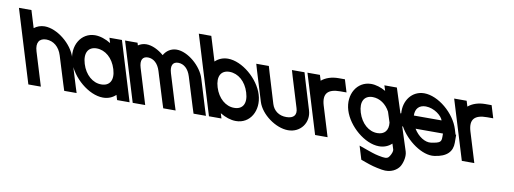

<svg xmlns="http://www.w3.org/2000/svg" viewBox="-284 -1323 5678 2120"><g transform="rotate(10 2555.5 -263.0)"><path d="M563.9 -20 586.6 51H447.6L425.2 -19L330.3 -326C301.9 -419 235.7 -472 155.4 -473C76.4 -473 41.9 -419 70.3 -326L91.7 -256L163.9 -20L185.3 50H45.3L23.9 -20L-48.3 -256L-69.7 -326L-182.5 -695L-203.9 -765H-63.9L-42.5 -695L-4.9 -572.2C26.9 -597.6 67 -612.7 112.6 -613C253.6 -613 426.7 -472 470.3 -326Z M479.1 -281C426.5 -453 520.9 -612 677.6 -613C735.1 -613 797 -591.8 854.8 -556.6L837.6 -613H977.6L999 -543L1078 -284.6L1079.1 -281L1158.9 -20L1180.3 50H1040.3L1023.3 -5.5C987.1 29.4 938.2 50.4 880.3 50C721.3 50 531.1 -111 479.1 -281ZM619.1 -281C655.2 -163 742.8 -89 837.5 -90C932 -90 974.9 -160.8 940.7 -275.7L939.1 -281C902.7 -400 816.7 -472 720.4 -473C625.4 -473 582.7 -400 619.1 -281Z M1449.5 -526.1C1478.3 -577.8 1528.9 -612.5 1592.6 -613C1718.6 -613 1874.6 -479 1914.5 -345L2013.9 -20L2036.6 51H1897.6L1875.2 -19L1774.5 -345C1749.1 -428 1697.7 -472 1635.4 -473C1573.8 -473 1549.5 -428.6 1574 -346.7L1574.5 -345L1595.9 -275L1673.9 -20L1696.6 51H1557.6L1535.2 -19L1456.1 -275H1455.9L1434.5 -345C1409.1 -428 1357.7 -472 1295.4 -473C1233.4 -473 1209.1 -428 1234.5 -345L1255.9 -275L1333.9 -20L1355.3 50H1215.3L1193.9 -20L1115.9 -275L1094.5 -345L1034 -543L1012.6 -613H1152.6L1161.3 -584.4C1186.9 -602.2 1217.8 -612.7 1252.6 -613C1316.9 -613 1389 -578.1 1449.5 -526.1Z M2193.1 -6.1 2210.3 50H2070.3L2048.9 -20L1969.1 -281L1823 -759L1801.5 -829H1941.5L1963 -759L2025 -556.1C2061.5 -591.4 2110.4 -612.6 2167.6 -613C2326.6 -613 2518.1 -451 2569.1 -281C2621.4 -110 2530.6 51 2370.3 50C2312.8 50 2251 29 2193.1 -6.1ZM2109.1 -281C2145.2 -163 2232.8 -89 2327.5 -90C2423.5 -90 2466.5 -162 2429.1 -281C2392.7 -400 2306.7 -472 2210.4 -473C2114.4 -473 2072.7 -400 2109.1 -281Z M2504 -543 2483.9 -612H2624.9L2645.3 -542L2746.7 -207C2769 -134 2830.8 -89 2912.5 -90C2995.5 -90 3030 -134 3007 -206L3006.7 -207L2904 -543L2883.9 -612H3024.9L3045.3 -542L3146.7 -207C3187.4 -74 3094.6 51 2955.3 50C2817.3 50 2649 -72 2607 -206L2606.7 -207Z M3216.6 -550.9C3263.7 -591 3330.3 -613 3407.6 -613H3477.6L3520.4 -473H3450.4C3313.3 -473 3258.3 -417.6 3297.1 -287.5L3298.8 -282L3320.2 -212L3378.9 -20L3400.3 50H3260.3L3238.9 -20L3180.2 -212L3158.8 -282C3158.4 -283.2 3158 -284.5 3157.7 -285.7L3079 -543L3057.6 -613H3197.6Z M3573.8 -282C3521.5 -453 3615.9 -612 3772.6 -613C3826 -613 3883.2 -594.7 3937.4 -563.9L3918.5 -623H4058.5L4080.6 -554L4147.2 -347.4C4158.2 -325.9 4167.2 -304 4173.8 -282C4179.4 -263.7 4183.3 -245.6 4185.7 -227.7L4277.1 56L4277.4 57C4295.5 116 4269.5 198 4245.6 231C4222.7 264 4159.2 318 4051.4 299C3970.1 285 3929.5 273 3859.8 248L3810.3 230L3764.5 80L3872.1 118C3938.1 141 3964.9 150 4034.2 161C4083.7 169 4101 157 4114.7 133L4115.4 132C4131 108 4142.9 75 4137.7 58L4117.5 -4.8C4081.3 29.7 4032.8 50.4 3975.3 50C3816.3 50 3626.1 -111 3573.8 -282ZM3713.8 -282C3750.2 -163 3837.8 -89 3932.5 -90C4012.7 -90 4055.7 -141 4045.8 -227.3L4008.4 -343.5C3965 -424.6 3893.6 -472.2 3815.4 -473C3720.4 -473 3677.7 -400 3713.8 -282Z M4296.7 -351H4607.7C4592.7 -400 4506.7 -472 4410.4 -473C4335.8 -473 4294.1 -428 4296.7 -351ZM4199.4 -211H4190.5L4169.1 -281L4147.7 -351H4155.4C4143.4 -494.4 4232.4 -612.1 4367.6 -613C4526.6 -613 4716.8 -452 4769.1 -281L4786.8 -223H4793.8L4794.3 -133C4794.7 -37 4737.5 31 4596 49C4462.6 68 4281 -63.3 4199.4 -211ZM4647.9 -211H4340.6C4389.1 -131 4469.1 -79.5 4534.8 -89H4535.8C4636.2 -104 4648.2 -117 4648.1 -173Z M4861.6 -550.9C4908.7 -591 4975.3 -613 5052.6 -613H5122.6L5165.4 -473H5095.4C4958.3 -473 4903.3 -417.6 4942.1 -287.5L4943.8 -282L4965.2 -212L5023.9 -20L5045.3 50H4905.3L4883.9 -20L4825.2 -212L4803.8 -282C4803.4 -283.2 4803 -284.5 4802.7 -285.7L4724 -543L4702.6 -613H4842.6Z"/></g></svg>

Font: Nordica Plus
Style: NordicaClassicRgOpObl
Weight: 500
Version: Version 1.01